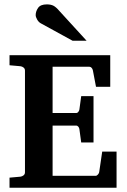

<svg xmlns="http://www.w3.org/2000/svg" viewBox="-20 -875 578 875"><path d="M511.2 -19.5H23.4V-65.4L72.8 -69.8Q81.1 -70.8 87.4 -75.9Q93.8 -81.1 93.8 -89.8V-553.2Q93.8 -562 87.4 -567.1Q81.1 -572.3 72.8 -573.2L23.4 -577.6V-623.5H482.4V-479.5H417.5L403.3 -554.2Q401.9 -561 397.5 -565.9Q393.1 -570.8 387.2 -570.8H219.7V-359.9H326.7Q333 -359.9 337.2 -365.5Q341.3 -371.1 341.8 -376L350.1 -437H406.2V-225.6H350.1L341.8 -286.6Q341.3 -292 337.2 -297.4Q333 -302.7 326.7 -302.7H219.7V-73.7H415.5Q421.4 -73.7 426.5 -79.8Q431.6 -85.9 432.1 -90.8L445.8 -184.1H511.2ZM374.5 -689.5H310.5L165.5 -769Q155.8 -774.4 149.2 -786.1Q142.6 -797.9 142.6 -806.2Q142.6 -823.2 153.6 -839.1Q164.6 -855 193.4 -855Q211.9 -855 223.6 -848.9Q235.4 -842.8 250 -825.7Z"/></svg>

Font: Annapurna SIL
Style: Bold
Weight: 700
Designer: Peter Martin, Annie Olsen
Foundry: SIL International
Version: Version 2.000